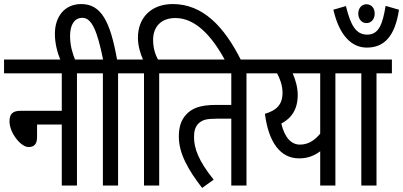

<svg xmlns="http://www.w3.org/2000/svg" viewBox="-20 -916 1990 948"><path d="M0 -622V-554H285V-369H82C38 -369 27 -349 27 -316C27 -261 82 -190 121 -190C151 -190 163 -207 163 -240V-301H285V0H360V-554H436V-622Z M280 -615H353C338 -653 326 -689 326 -739C326 -793 347 -828 387 -828C434 -828 461 -760 489 -622H424V-554H488V0H563V-554H639V-622H558C524 -812 479 -896 381 -896C299 -896 251 -834 251 -749C251 -704 262 -659 280 -615Z M691 -554V0H766V-554H842V-622H760C748 -645 736 -675 736 -720C736 -784 776 -827 846 -827C944 -827 1026 -740 1093 -615H1172C1087 -786 981 -896 833 -896C726 -896 661 -828 661 -730C661 -688 674 -649 686 -622H627V-554Z M1197 -554H1273V-622H830V-554H1122V-398H1047C967 -398 926 -381 897 -348C874 -322 863 -288 863 -242C863 -156 911 -75 978 12L1035 -29C959 -123 938 -185 938 -239C938 -267 943 -291 962 -308C980 -324 999 -330 1051 -330H1122V0H1197Z M1712 -622H1261V-554H1348C1361 -530 1375 -496 1375 -458C1375 -399 1345 -371 1288 -354C1306 -216 1362 -134 1457 -134C1502 -134 1534 -149 1561 -169V0H1636V-554H1712ZM1369 -306C1419 -332 1450 -376 1450 -447C1450 -482 1440 -521 1425 -554H1561V-256C1535 -225 1504 -202 1461 -202C1417 -202 1385 -238 1369 -306Z M1839 -554H1915V-622H1700V-554H1764V0H1839Z M1749 -849C1749 -821 1767 -802 1789 -802C1813 -802 1830 -821 1830 -849C1830 -877 1813 -895 1789 -895C1767 -895 1749 -877 1749 -849ZM1950 -868 1884 -887C1869 -797 1851 -745 1793 -745C1737 -745 1711 -792 1688 -886L1626 -868C1656 -738 1718 -681 1791 -681C1875 -681 1930 -734 1950 -868Z"/></svg>

Font: Noto Sans Devanagari UI ExtraCondensed
Style: Regular
Weight: 400
Width: 2
Designer: Jelle Bosma - Monotype Design Team
Foundry: Monotype Imaging Inc.
Version: Version 2.003